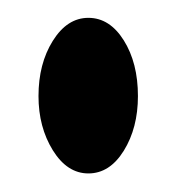

<svg xmlns="http://www.w3.org/2000/svg" viewBox="-20 -589 195 212"><path d="M77.6 -397.5Q54.2 -397.5 38.3 -423.1Q22.5 -448.7 22.5 -482.9Q22.5 -518.6 38.3 -543.9Q54.2 -569.3 77.6 -569.3Q101.1 -569.3 116.7 -544.4Q132.3 -519.5 132.3 -482.9Q132.3 -447.8 116.7 -422.6Q101.1 -397.5 77.6 -397.5Z"/></svg>

Font: Scarab Serif
Style: Regular
Weight: 400
Designer: John Roberts
Foundry: Scarab
Version: 1.0